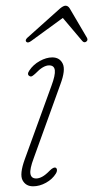

<svg xmlns="http://www.w3.org/2000/svg" viewBox="-20 -647 327 674"><path d="M107 -20.5Q117 -20.5 128.5 -26.8Q140 -33 154.5 -48Q168.5 -62 176 -58Q180 -55.5 180 -49.5Q180 -43.5 176 -37.5Q164 -18 141.5 -5.5Q119 7 96 7Q70.5 7 59.2 -14.2Q48 -35.5 67 -88L160.5 -345.5Q174.5 -383 172.5 -400.2Q170.5 -417.5 152.5 -417.5Q131.5 -417.5 104.5 -389Q98.5 -383.5 93.5 -380.2Q88.5 -377 83.5 -380Q73.5 -385.5 83 -399.5Q96.5 -420 119.5 -432.8Q142.5 -445.5 163.5 -445.5Q189.5 -445.5 200.2 -423.5Q211 -401.5 192 -351L98.5 -92Q84 -53.5 86.8 -37Q89.5 -20.5 107 -20.5ZM90 -503.5Q78 -494.5 72.5 -500Q67 -505.5 75.5 -514L190.5 -617Q202.5 -627 210 -627Q219 -627 225 -617L285.5 -514Q290 -505 281.5 -500Q275 -496 268.5 -503.5L200.5 -584Z"/></svg>

Font: Fraunces 72pt S100 Thin
Style: Italic
Weight: 100
Italic angle: -16°
Version: Version 1.000; ttfautohint (v1.8.3)